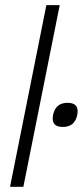

<svg xmlns="http://www.w3.org/2000/svg" viewBox="-20 -718 318 738"><path d="M209.5 -698.2 69.8 0H18.6L158.2 -698.2ZM184.1 -276.4Q193.4 -322.8 239.7 -322.8Q286.1 -322.8 276.9 -276.4Q267.6 -230 221.2 -230Q174.8 -230 184.1 -276.4Z"/></svg>

Font: Sansation Light
Style: Light Italic
Weight: 300
Designer: Bernd Montag
Version: Version 1.301